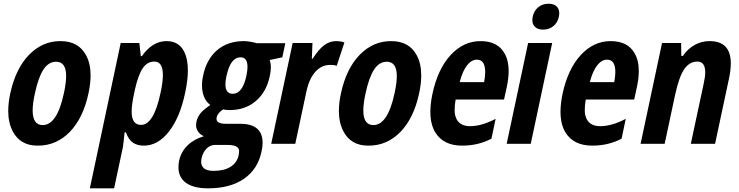

<svg xmlns="http://www.w3.org/2000/svg" viewBox="-20 -776 3987 1036"><path d="M35.6 -272.9Q64.5 -405.8 136.5 -480Q208.5 -554.2 306.2 -554.2Q403.8 -554.2 444.3 -478Q468.8 -433.1 468.8 -369.1Q468.8 -325.2 457.5 -272.9Q429.2 -139.6 356.9 -64.5Q284.2 9.8 185.5 9.8Q183.6 9.8 182.1 9.8Q89.8 9.8 49.3 -66.4Q24.4 -113.3 24.4 -177.2Q24.4 -221.2 35.6 -272.9ZM336.9 -365.7Q336.9 -442.9 282.7 -442.9Q242.2 -442.9 214.6 -401.1Q187 -359.4 168.5 -272.9Q156.2 -217.8 156.2 -180.2Q156.2 -101.1 210.4 -101.1Q288.1 -101.1 324.7 -272.9Q336.9 -328.6 336.9 -365.7Z M745.6 -473.1Q802.7 -554.2 878.7 -554.2Q954.6 -554.2 981 -480.5Q993.7 -445.8 993.7 -394.5Q993.7 -343.3 978.5 -272.9Q950.7 -141.6 891.4 -65.9Q832 9.8 756.3 9.8Q720.2 9.8 696.8 -6.6Q673.3 -22.9 659.2 -62H652.3Q645.5 5.9 643.1 18.1L595.7 240.2H464.8L631.3 -543.9H731.9L739.7 -473.1ZM690.4 -173.3Q690.4 -102.1 741.2 -102.1Q809.6 -102.1 846.2 -274.9Q858.9 -333 858.9 -371.1Q858.9 -443.8 813 -443.8Q774.9 -443.8 750.5 -408.4Q726.1 -373 707.5 -291L704.1 -273.9Q690.4 -211.9 690.4 -173.3Z M1200.7 -107.9H1279.3Q1349.1 -107.9 1378.4 -70.3Q1397 -45.9 1397 -6.3Q1397 15.6 1391.1 42Q1371.1 137.2 1296.4 188.7Q1221.7 240.2 1103 240.2Q1012.7 240.2 972.2 201.2Q942.9 172.4 942.9 127Q942.9 57.6 991.7 8.8Q1026.9 -25.4 1080.1 -41Q1056.2 -51.3 1045.4 -71.8Q1038.1 -85 1038.1 -97.4Q1038.1 -109.9 1040 -119.1Q1045.9 -149.4 1070.3 -174.3Q1082 -186.5 1114.7 -210Q1085.9 -230.5 1074.7 -272.9Q1069.8 -293.5 1069.8 -317.1Q1069.8 -340.8 1075.7 -367.2Q1094.2 -456.5 1151.6 -505.4Q1209 -554.2 1296.4 -554.2Q1311.5 -554.2 1333.3 -550.3Q1355 -546.4 1364.7 -543H1519.5L1503.4 -466.8L1435.1 -452.1Q1441.4 -435.1 1441.4 -413.3Q1441.4 -391.6 1436 -366.2Q1418 -280.3 1360.8 -231.2Q1303.7 -182.1 1219.2 -182.1Q1195.8 -182.1 1184.1 -186Q1173.8 -178.2 1168.5 -173.8Q1152.3 -158.7 1148.9 -141.8Q1145.5 -125 1158.2 -116.5Q1170.9 -107.9 1200.7 -107.9ZM1277.8 -466.8Q1223.6 -466.8 1202.1 -366.2Q1196.3 -339.8 1196.3 -320.8Q1196.3 -270 1235.8 -270Q1288.6 -270 1309.6 -367.2Q1315.4 -395.5 1315.4 -415.5Q1315.4 -466.8 1277.8 -466.8ZM1204.1 5.9H1141.1Q1114.7 5.9 1094.7 25.6Q1074.7 45.4 1067.4 79.1Q1065.4 88.4 1065.4 96.7Q1065.4 116.2 1077.1 128.9Q1093.8 146 1131.3 146Q1189.5 146 1224.1 124Q1258.8 102.1 1267.6 62Q1270 51.8 1270 39.3Q1270 26.9 1260.7 18.6Q1247.1 5.9 1204.1 5.9Z M1793.5 -554.2Q1817.9 -554.2 1838.4 -546.9L1796.9 -420.9Q1784.2 -425.8 1762.2 -425.8Q1714.8 -425.8 1681.4 -388.4Q1647.9 -351.1 1632.8 -279.8L1573.2 0H1443.4L1559.1 -543.9H1666L1662.6 -459H1667Q1699.2 -509.8 1729.2 -532Q1759.3 -554.2 1793.5 -554.2Z M1819.8 -272.9Q1848.6 -405.8 1920.7 -480Q1992.7 -554.2 2090.3 -554.2Q2188 -554.2 2228.5 -478Q2252.9 -433.1 2252.9 -369.1Q2252.9 -325.2 2241.7 -272.9Q2213.4 -139.6 2141.1 -64.5Q2068.4 9.8 1969.7 9.8Q1967.8 9.8 1966.3 9.8Q1874 9.8 1833.5 -66.4Q1808.6 -113.3 1808.6 -177.2Q1808.6 -221.2 1819.8 -272.9ZM2121.1 -365.7Q2121.1 -442.9 2066.9 -442.9Q2026.4 -442.9 1998.8 -401.1Q1971.2 -359.4 1952.6 -272.9Q1940.4 -217.8 1940.4 -180.2Q1940.4 -101.1 1994.6 -101.1Q2072.3 -101.1 2108.9 -272.9Q2121.1 -328.6 2121.1 -365.7Z M2473.6 9.8Q2372.1 9.8 2328.1 -62.5Q2302.2 -106.4 2302.2 -172.9Q2302.2 -215.8 2313 -268.1Q2341.8 -403.3 2411.4 -478.8Q2481 -554.2 2572.8 -554.2Q2664.6 -554.2 2701.7 -489.3Q2724.6 -450.7 2724.6 -392.6Q2724.6 -354.5 2714.8 -308.1L2699.7 -238.8H2438.5Q2433.1 -210 2433.1 -181.2Q2433.1 -152.3 2444.8 -130.9Q2465.3 -95.2 2516.1 -95.2Q2579.6 -95.2 2654.3 -134.8L2631.8 -27.8Q2561 9.8 2473.6 9.8ZM2598.1 -387.2Q2598.1 -454.1 2553.2 -454.1Q2524.4 -454.1 2500.2 -423.6Q2476.1 -393.1 2460.4 -333H2592.3Q2598.1 -364.3 2598.1 -387.2Z M2987.3 -737.3Q2997.6 -724.1 2997.6 -705.1Q2997.6 -696.3 2995.6 -686Q2988.8 -653.3 2965.6 -634.8Q2942.4 -616.2 2910.4 -616.2Q2878.4 -616.2 2863.3 -634.8Q2852.5 -647.5 2852.5 -667.5Q2852.5 -675.8 2854.5 -686Q2861.3 -718.3 2884.3 -737.1Q2907.2 -755.9 2939.9 -755.9Q2972.7 -755.9 2987.3 -737.3ZM2843.8 0H2713.9L2829.6 -543.9H2959.5Z M3175.8 9.8Q3074.2 9.8 3030.3 -62.5Q3004.4 -106.4 3004.4 -172.9Q3004.4 -215.8 3015.1 -268.1Q3043.9 -403.3 3113.5 -478.8Q3183.1 -554.2 3274.9 -554.2Q3366.7 -554.2 3403.8 -489.3Q3426.8 -450.7 3426.8 -392.6Q3426.8 -354.5 3417 -308.1L3401.9 -238.8H3140.6Q3135.3 -210 3135.3 -181.2Q3135.3 -152.3 3147 -130.9Q3167.5 -95.2 3218.3 -95.2Q3281.7 -95.2 3356.4 -134.8L3334 -27.8Q3263.2 9.8 3175.8 9.8ZM3300.3 -387.2Q3300.3 -454.1 3255.4 -454.1Q3226.6 -454.1 3202.4 -423.6Q3178.2 -393.1 3162.6 -333H3294.4Q3300.3 -364.3 3300.3 -387.2Z M3785.2 -385.7Q3785.2 -443.8 3742.7 -443.8Q3700.2 -443.8 3671.9 -402.6Q3643.6 -361.3 3622.1 -261.2L3566.4 0H3436.5L3552.2 -543.9H3655.3L3656.2 -474.1H3664.6Q3690.4 -512.2 3727.8 -533.2Q3765.1 -554.2 3808.6 -554.2Q3923.3 -554.2 3923.3 -434.1Q3923.3 -399.4 3914.1 -355L3838.4 0H3707.5L3776.9 -324.2Q3785.2 -360.4 3785.2 -385.7Z"/></svg>

Font: Open Sans Hebrew Condensed
Style: Bold Italic
Weight: 700
Width: 3
Italic angle: -12°
Foundry: Ascender Corporation, Yanek Iontef
Version: Version 2.001;PS 002.001;hotconv 1.0.70;makeotf.lib2.5.58329